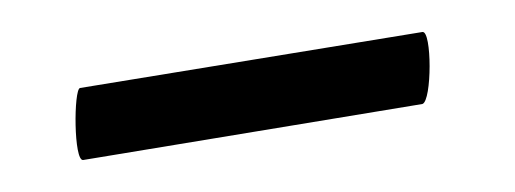

<svg xmlns="http://www.w3.org/2000/svg" viewBox="-20 -302 322 120"><path d="M32 -202 244 -237C250 -239 250 -283 244 -282L30 -247C26 -246 26 -201 32 -202Z"/></svg>

Font: Cormorant SC
Style: Regular
Weight: 400
Designer: Christian Thalmann (Catharsis Fonts)
Version: Version 1.000;PS 001.000;hotconv 1.0.70;makeotf.lib2.5.58329